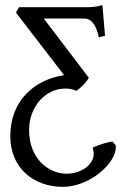

<svg xmlns="http://www.w3.org/2000/svg" viewBox="-20 -482 489 746"><path d="M224 244C327 244 430 154 430 90V83L417 68C401 70 368 78 340 92C343 101 344 109 344 116C344 158 295 193 239 193C172 193 93 138 93 23C93 -64 153 -138 235 -138C251 -138 267 -134 277 -129C290 -138 315 -160 325 -180L150 -410H307C341 -410 356 -374 364 -337L388 -343L378 -462C355 -455 331 -454 319 -454H54L42 -433L229 -190C116 -173 20 -93 20 47C20 173 113 244 224 244Z"/></svg>

Font: Temporarium
Style: Regular
Weight: 400
Version: Version 1.1